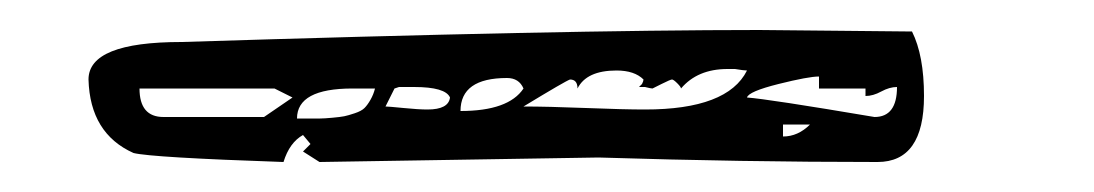

<svg xmlns="http://www.w3.org/2000/svg" viewBox="-20 -18 729 128"><path d="M39 35Q39 10 101 10Q355 2 486 2Q494 2 537.5 2.5Q581 3 588 3Q596 19 596 46Q596 90 565 90Q475 90 379 87L193 90L182 83L187 78L182 72Q173 77 169 90Q81 87 69 84Q40 71 39 35ZM502 65V73Q512 73 520 65ZM73 41Q73 60 89 60H156L175 47L163 41ZM215 41Q178 41 178 61Q179 61 185 61Q191 61 193.5 61Q196 61 201.5 60.5Q207 60 209.5 59.5Q212 59 216.5 57.5Q221 56 223 54Q225 52 227 48.5Q229 45 230 41ZM478 47Q492 48 563 60Q578 60 578 40Q573 40 567.5 43Q562 46 557 46V41H526V33Q519 33 499 38Q479 43 478 47ZM256 40Q254 40 251 40Q248 40 246 40L243 41L237 53Q239 53 249 54Q259 55 265 55Q279 55 280 47Q277 40 256 40ZM318 34Q287 34 287 56Q319 56 329 41Q326 34 318 34ZM360 35Q357 36 329 53Q345 53 370.5 54Q396 55 410 55Q465 55 478 29Q476 29 470 28H465Q445 28 434 41Q434 40 431.5 37.5Q429 35 428 35Q427 35 421 38L415 41Q414 41 410 40H406L408 38Q409 36 409 35Q403 29 391 29Q371 29 365 41Q365 35 360 35Z"/></svg>

Font: CabinSketch
Style: Regular
Weight: 400
Designer: Pablo Impallari
Foundry: Pablo Impallari. www.impallari.com Igino Marini. www.ikern.com
Version: Version 1.002